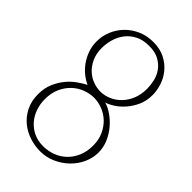

<svg xmlns="http://www.w3.org/2000/svg" viewBox="-251 -925 1039 1039"><g transform="rotate(45 268.5 -406.0)"><path d="M40 -191Q40 -238 56 -275Q72 -312 95.5 -340Q119 -368 146 -386.5Q173 -405 194 -416Q171 -426 147.5 -444.5Q124 -463 105 -489Q86 -515 74 -547.5Q62 -580 62 -617Q62 -659 78 -697.5Q94 -736 123 -766Q152 -796 192.5 -814Q233 -832 282 -832Q333 -832 370.5 -813Q408 -794 433 -764Q458 -734 470 -697.5Q482 -661 482 -625Q482 -581 466 -545.5Q450 -510 426.5 -483Q403 -456 376.5 -439Q350 -422 329 -416Q357 -408 386.5 -387.5Q416 -367 440 -338.5Q464 -310 479.5 -274Q495 -238 495 -199Q495 -157 477 -117.5Q459 -78 427.5 -47.5Q396 -17 354.5 1.5Q313 20 266 20Q226 20 185.5 7Q145 -6 113 -32Q81 -58 60.5 -98Q40 -138 40 -191ZM85 -198Q85 -161 96.5 -127.5Q108 -94 130.5 -68Q153 -42 185 -26.5Q217 -11 259 -11Q296 -11 330.5 -24Q365 -37 391 -62Q417 -87 432.5 -123Q448 -159 448 -204Q448 -249 432 -284Q416 -319 390.5 -343Q365 -367 332.5 -379.5Q300 -392 268 -392Q236 -392 203 -379.5Q170 -367 144 -342.5Q118 -318 101.5 -282Q85 -246 85 -198ZM107 -612Q107 -568 122 -535.5Q137 -503 160 -481.5Q183 -460 212 -449.5Q241 -439 268 -439Q299 -439 329.5 -452Q360 -465 384 -489.5Q408 -514 422.5 -549Q437 -584 437 -628Q437 -652 431 -682.5Q425 -713 407.5 -739Q390 -765 359.5 -783Q329 -801 281 -801Q233 -801 200 -783.5Q167 -766 146 -738Q125 -710 116 -676.5Q107 -643 107 -612Z"/></g></svg>

Font: Life Savers
Style: Regular
Weight: 400
Version: Version 2.001; ttfautohint (v0.93) -l 8 -r 50 -G 200 -x 14 -